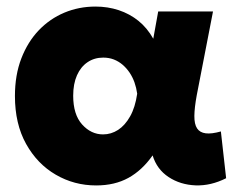

<svg xmlns="http://www.w3.org/2000/svg" viewBox="-20 -550 735 585"><path d="M273 15Q206 15 149.8 -17.8Q93.5 -50.5 59.5 -111.5Q25.5 -172.5 25.5 -257.5Q25.5 -321.5 45 -372Q64.5 -422.5 98.2 -457.8Q132 -493 176.2 -511.5Q220.5 -530 271 -530Q308.5 -530 341.8 -519Q375 -508 401.8 -486.5Q428.5 -465 447 -432L462 -515H629L579.5 -260Q572.5 -222 572.2 -196.8Q572 -171.5 580.5 -158.8Q589 -146 606.8 -143.8Q624.5 -141.5 653 -149.5L669 -7Q622.5 16.5 576 14.8Q529.5 13 493.8 -10.5Q458 -34 445 -76.5Q413 -31 371.2 -8Q329.5 15 273 15ZM294 -140.5Q318.5 -140.5 339.8 -154.2Q361 -168 376.5 -195.5Q392 -223 398 -264.5Q395.5 -282.5 389.8 -298.8Q384 -315 374.8 -328.8Q365.5 -342.5 353.5 -352.8Q341.5 -363 326.8 -368.8Q312 -374.5 294.5 -374.5Q267.5 -374.5 246.8 -360.5Q226 -346.5 214.5 -320.5Q203 -294.5 203 -258.5Q203 -201 230.2 -170.8Q257.5 -140.5 294 -140.5Z"/></svg>

Font: Geologica ExtraBold
Style: Regular
Weight: 800
Designer: Sindre Bremnes, Frode Helland
Foundry: Monokrom Skriftforlag AS
Version: Version 1.010;gftools[0.9.28]